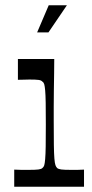

<svg xmlns="http://www.w3.org/2000/svg" viewBox="-20 -709 349 729"><path d="M34 0V-65Q49 -64 62 -64Q75 -64 87 -64Q115 -64 126 -65.5Q137 -67 141 -71Q146 -75 148 -81.5Q150 -88 151.5 -105Q153 -122 153.5 -153Q154 -184 154 -236Q154 -287 153.5 -318Q153 -349 151.5 -365.5Q150 -382 148 -389Q146 -396 141 -399Q137 -404 127 -405.5Q117 -407 92 -407Q82 -407 71.5 -406.5Q61 -406 48 -406V-485H186Q186 -463 185.5 -431Q185 -399 184.5 -365Q184 -331 184 -301Q184 -271 184 -251Q184 -193 184.5 -159Q185 -125 186.5 -107Q188 -89 190.5 -82Q193 -75 197 -71Q202 -67 212.5 -65.5Q223 -64 252 -64Q262 -64 273.5 -64Q285 -64 299 -65V0ZM121 -586 165 -689H234L164 -586Z"/></svg>

Font: Ojuju Medium
Style: Regular
Weight: 500
Designer: Chisaokwu Joboson, Mirko Velimirovic
Foundry: Udi Foundry
Version: Version 1.000